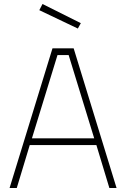

<svg xmlns="http://www.w3.org/2000/svg" viewBox="-20 -942 632 962"><path d="M28 0 243 -700H349L564 0H528L463 -215H129L64 0ZM268 -666 140 -249H452L324 -666ZM193 -922 385 -826 370 -799 177 -891Z"/></svg>

Font: Titillium Web
Style: Thin
Weight: 200
Version: Version 1.001;PS 57.000;hotconv 1.0.70;makeotf.lib2.5.55311